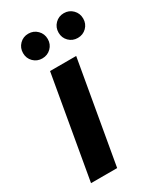

<svg xmlns="http://www.w3.org/2000/svg" viewBox="-183 -789 727 859"><g transform="rotate(-30 180.5 -360.0)"><path d="M23.2 0 115.2 -526H250.2L158.2 0ZM114.1 -592Q87.2 -592 68.9 -610.3Q50.6 -628.6 50.6 -655.5Q50.6 -682.5 68.9 -701Q87.2 -719.6 114.1 -719.6Q141.1 -719.6 159.6 -701Q178.1 -682.5 178.1 -655.5Q178.1 -628.6 159.6 -610.3Q141.1 -592 114.1 -592ZM297.5 -592Q270.7 -592 252.3 -610.3Q234 -628.6 234 -655.5Q234 -682.5 252.3 -701Q270.7 -719.6 297.5 -719.6Q324.5 -719.6 342.9 -701Q361.2 -682.5 361.2 -655.5Q361.2 -628.6 342.9 -610.3Q324.5 -592 297.5 -592Z"/></g></svg>

Font: DM Sans 9pt
Style: Italic
Weight: 400
Italic angle: -10°
Designer: Colophon Foundry, Jonny Pinhorn
Foundry: Colophon Foundry
Version: Version 4.004